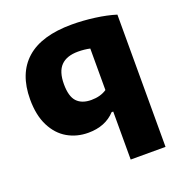

<svg xmlns="http://www.w3.org/2000/svg" viewBox="-138 -676 956 1015"><g transform="rotate(-20 340.0 -169.0)"><path d="M425 -50H416Q360 10.5 264 10.5Q199.5 10.5 147.5 -19.5Q95.5 -49.5 64.8 -110.2Q34 -171 34 -260Q34 -405.5 119.8 -481.5Q205.5 -557.5 376 -557.5Q438 -557.5 504 -548.8Q570 -540 621 -524V220H425ZM425 -171V-404.5Q393.5 -411.5 358 -411.5Q294 -411.5 261.8 -378.5Q229.5 -345.5 229.5 -275Q229.5 -206 257.2 -176.5Q285 -147 338 -147Q389.5 -147 425 -171Z"/></g></svg>

Font: Encode Sans Semi Expanded ExBd
Style: Regular
Weight: 800
Width: 6
Designer: Multiple Designers
Foundry: Impallari Type
Version: Version 2.000